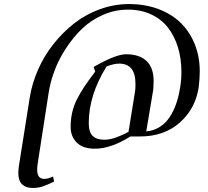

<svg xmlns="http://www.w3.org/2000/svg" viewBox="-20 -722 1019 941"><path d="M69.8 126Q69.8 109.4 73.2 87.9L126 -245.1Q137.2 -314 166.7 -381.1Q196.3 -448.2 241.9 -505.9Q287.6 -563.5 344 -607.7Q400.4 -651.9 470 -677Q539.6 -702.1 611.8 -702.1Q691.4 -702.1 756.8 -677.5Q822.3 -652.8 866.5 -609.1Q910.6 -565.4 934.8 -504.6Q959 -443.8 959 -372.1Q959 -338.9 954.1 -295.9Q938.5 -189.9 861.6 -121.6Q784.7 -53.2 666 -53.2H619.1Q523.9 6.8 444.8 6.8Q385.3 6.8 355.7 -23.7Q326.2 -54.2 326.2 -99.1Q326.2 -171.9 355 -231Q383.8 -290 446.8 -371.1L439 -394Q547.9 -456.1 597.2 -456.1Q663.6 -456.1 698.2 -423.1Q732.9 -390.1 732.9 -325.2Q732.9 -286.1 728 -264.2L696.8 -78.1Q732.4 -81.1 761.7 -99.1Q791 -117.2 810.5 -146.5Q830.1 -175.8 842.5 -210.9Q855 -246.1 861.8 -287.1Q869.1 -327.6 869.1 -369.1Q869.1 -433.6 852.5 -488.8Q835.9 -543.9 804 -585.7Q772 -627.4 721.4 -651.1Q670.9 -674.8 606.9 -674.8Q543 -674.8 484.4 -648.9Q425.8 -623 382.3 -581.3Q338.9 -539.6 304 -486.3Q269 -433.1 248.3 -378.4Q227.5 -323.7 219.2 -272L167 64.9Q162.1 93.3 162.1 108.9Q162.1 154.8 196.8 154.8Q214.4 154.8 240.2 143.1L245.1 168Q207.5 186 186.5 192.6Q165.5 199.2 139.2 199.2Q106.4 199.2 88.1 181.2Q69.8 163.1 69.8 126ZM415 -119.1Q415 -74.7 434.1 -55.9Q453.1 -37.1 491.2 -37.1Q519 -37.1 552.5 -49.6Q585.9 -62 609.9 -76.2L641.1 -269Q644 -283.7 644 -309.1Q644 -360.8 624 -385.5Q604 -410.2 563 -410.2Q538.1 -410.2 502 -396Q415 -255.4 415 -119.1Z"/></svg>

Font: Dehuti Alt
Style: Bold-Italic
Weight: 700
Version: Version 1.2